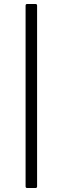

<svg xmlns="http://www.w3.org/2000/svg" viewBox="-20 -864 317 968"><path d="M167 76V-836C167 -841 164 -844 159 -844H117C112 -844 109 -841 109 -836V76C109 81 112 84 117 84H159C164 84 167 81 167 76Z"/></svg>

Font: Shippori Mincho OTF SemiBold
Style: Regular
Weight: 600
Designer: FONTDASU
Foundry: FONTDASU / Google Inc. / but / Adobe
Version: Version 3.300;hotconv 1.0.109;makeotfexe 2.5.65596